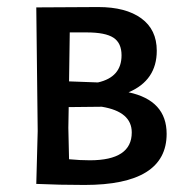

<svg xmlns="http://www.w3.org/2000/svg" viewBox="-20 -522 536 545"><path d="M345 -260Q453 -237 453 -142Q453 3 220 3Q149 3 83 0L87 -150L83 -501L259 -502Q337 -502 381 -470Q425 -438 425 -378Q425 -294 345 -260ZM325 -365Q325 -400 302 -415Q279 -430 226 -430H178L176 -291L258 -288Q325 -303 325 -365ZM235 -67Q354 -67 354 -146Q354 -205 269 -219L175 -218L174 -159L176 -70Q207 -67 235 -67Z"/></svg>

Font: Alegreya Sans SC Medium
Style: Regular
Weight: 500
Designer: Juan Pablo del Peral
Foundry: Huerta Tipografica
Version: Version 2.001;PS 002.001;hotconv 1.0.88;makeotf.lib2.5.64775